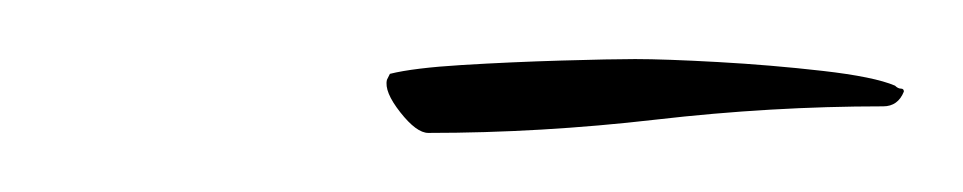

<svg xmlns="http://www.w3.org/2000/svg" viewBox="-20 -424 326 65"><path d="M125 -379Q121 -379 115.5 -386Q110 -393 111 -397L112 -399Q120 -401 136.5 -402Q153 -403 170 -403.5Q187 -404 195 -404Q205 -404 223 -403Q241 -402 258.5 -400Q276 -398 283 -395Q284 -394 285 -394Q286 -394 286 -393Q284 -388 279 -388Q241 -388 202 -383.5Q163 -379 125 -379Z"/></svg>

Font: Italianno
Style: Regular
Weight: 400
Designer: Robert E. Leuschke
Foundry: Robert E. Leuschke
Version: Version 1.100; ttfautohint (v1.8.3)